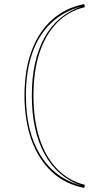

<svg xmlns="http://www.w3.org/2000/svg" viewBox="-20 -835 496 941"><path d="M393 86Q347 77 307 57.5Q267 38 235 8Q203 -22 177.5 -61Q152 -100 135 -147Q118 -194 109 -249.5Q100 -305 100 -367Q100 -492 135 -586Q170 -680 235.5 -738.5Q301 -797 393 -815L396 -800Q316 -781 259.5 -723.5Q203 -666 173.5 -576Q144 -486 144 -367Q144 -248 173.5 -157Q203 -66 259.5 -7.5Q316 51 396 71ZM379 75Q321 55 275.5 16Q230 -23 199 -79Q168 -135 152 -207Q136 -279 136 -367Q136 -455 152 -526Q168 -597 198.5 -652Q229 -707 274.5 -745Q320 -783 378 -803Q292 -780 231 -722.5Q170 -665 138.5 -575.5Q107 -486 107 -367Q107 -190 177.5 -75.5Q248 39 379 75Z"/></svg>

Font: Kalnia Glaze Thin ExtraLight
Style: Regular
Weight: 250
Version: Version 1.110